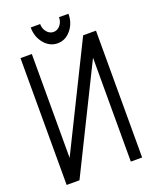

<svg xmlns="http://www.w3.org/2000/svg" viewBox="-175 -1070 935 1167"><g transform="rotate(-20 293.0 -487.0)"><path d="M131.8 0H48.8V-820.3H122.1V-148.4L454.1 -820.3H537.1V0H463.9V-671.9ZM354 -974.1H415Q415 -913.1 379.4 -870.4Q343.8 -827.6 293 -827.6Q242.2 -827.6 206.5 -870.4Q170.9 -913.1 170.9 -974.1H231.9Q231.9 -943.8 249.8 -922.4Q267.6 -900.9 293 -900.9Q318.4 -900.9 336.2 -922.4Q354 -943.8 354 -974.1Z"/></g></svg>

Font: Gap Sans
Style: Regular
Weight: 400
Designer: Alexandre Liziard and Étienne Ozeray
Foundry: Interstices.io
Version: Version 1.6.1 - December 3. 2014